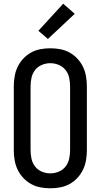

<svg xmlns="http://www.w3.org/2000/svg" viewBox="-20 -1002 540 1030"><path d="M250 8Q223 8 196.5 3Q170 -2 146.5 -15Q123 -28 104.5 -48Q86 -68 74.5 -92Q63 -116 58.5 -143Q54 -170 54 -196V-539Q54 -565 58.5 -592Q63 -619 74.5 -643Q86 -667 104.5 -687Q123 -707 146.5 -720Q170 -733 196.5 -738Q223 -743 250 -743Q277 -743 303.5 -738Q330 -733 353.5 -720Q377 -707 395.5 -687Q414 -667 425.5 -643Q437 -619 441.5 -592Q446 -565 446 -539V-196Q446 -170 441.5 -143Q437 -116 425.5 -92Q414 -68 395.5 -48Q377 -28 353.5 -15Q330 -2 303.5 3Q277 8 250 8ZM250 -72Q273 -72 295 -81Q317 -90 331.5 -108.5Q346 -127 351 -150Q356 -173 356 -196V-539Q356 -562 351 -585Q346 -608 331.5 -626.5Q317 -645 295 -654Q273 -663 250 -663Q227 -663 205 -654Q183 -645 168.5 -626.5Q154 -608 149 -585Q144 -562 144 -539V-196Q144 -173 149 -150Q154 -127 168.5 -108.5Q183 -90 205 -81Q227 -72 250 -72ZM237 -793 186 -837 319 -982 381 -928Z"/></svg>

Font: Iosevka SS04 Medium
Style: Regular
Weight: 500
Monospace: yes
Designer: Belleve Invis
Foundry: Belleve Invis
Version: Version 19.0.0; ttfautohint (v1.8.4)